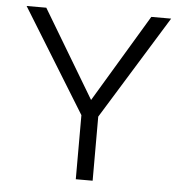

<svg xmlns="http://www.w3.org/2000/svg" viewBox="-51 -739 749 787"><g transform="rotate(5 324.0 -345.0)"><path d="M289.6 0V-263.7L26.9 -689.9H107.9L323.7 -329.1L540 -689.9H621.6L358.9 -263.7V0Z"/></g></svg>

Font: HK Grotesk Legacy
Style: Regular
Weight: 400
Designer: Alfredo Marco Pradil
Foundry: Hanken Design Co.
Version: Version 2.022;PS 002.022;hotconv 1.0.88;makeotf.lib2.5.64775